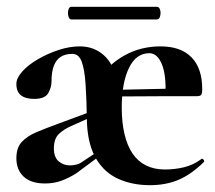

<svg xmlns="http://www.w3.org/2000/svg" viewBox="-20 -531 629 563"><path d="M420 12Q369 12 328 -6Q287 -24 262.5 -64.5Q238 -105 235 -170Q234 -238 231 -283Q228 -328 219.5 -350.5Q211 -373 192 -373Q171 -373 157.5 -364Q144 -355 137.5 -337Q131 -319 131 -291Q131 -275 121.5 -258Q112 -241 80 -241Q55 -241 41.5 -251.5Q28 -262 28 -285Q28 -302 45.5 -321.5Q63 -341 91.5 -357.5Q120 -374 152 -384.5Q184 -395 214 -395Q255 -395 284 -369.5Q313 -344 320 -299Q323 -288 327 -274Q331 -260 334 -245Q337 -230 337 -215Q337 -172 345 -138Q353 -104 368.5 -81Q384 -58 408 -46Q432 -34 463 -34Q492 -34 519.5 -40.5Q547 -47 571 -65Q573 -67 576.5 -63Q580 -59 578 -56Q540 -19 503 -3.5Q466 12 420 12ZM295 -248 294 -267 477 -271V-249ZM337 -215 270 -299Q299 -343 346 -369Q393 -395 451 -395Q510 -395 541.5 -363Q573 -331 573 -269Q573 -259 570.5 -254Q568 -249 558 -249H465Q468 -311 454.5 -343Q441 -375 418 -375Q379 -375 358 -331.5Q337 -288 337 -215ZM112 7Q71 7 49.5 -13Q28 -33 28 -67Q28 -98 44 -115Q60 -132 86 -143Q112 -154 142 -165L242 -202L246 -187L188 -161Q169 -153 153.5 -139Q138 -125 138 -96Q138 -70 152 -58Q166 -46 185 -46Q195 -46 204.5 -48.5Q214 -51 222 -57L273 -91L274 -75L204 -23Q182 -9 160 -1Q138 7 112 7ZM189 -474Q183 -474 180.5 -483.5Q178 -493 180.5 -502Q183 -511 189 -511H440Q447 -511 449.5 -502Q452 -493 449.5 -483.5Q447 -474 440 -474Z"/></svg>

Font: Cormorant Garamond Light
Style: Regular
Weight: 300
Designer: Christian Thalmann (Catharsis Fonts)
Foundry: Catharsis Fonts
Version: Version 4.001